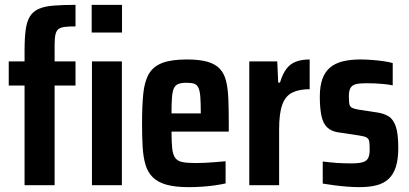

<svg xmlns="http://www.w3.org/2000/svg" viewBox="-20 -763 1687 791"><path d="M81.2 0V-410.7H16V-510H81.2V-554.1Q81.2 -605.6 85.8 -639.9Q90.5 -674.2 102.9 -694.7Q115.3 -715.2 138.6 -726Q162 -736.7 199.5 -739.8Q237 -743 291.1 -743V-654.2Q263.7 -654.2 246.8 -652.2Q230 -650.2 220.9 -643.1Q211.7 -636 208.4 -620.5Q205 -605 205 -578V-510H291.1V-410.7H205V0ZM358.8 0V-510H482.1V0ZM357.7 -628.9V-743H482.7V-628.9Z M758.2 8Q702.3 8 666.6 -1.9Q630.9 -11.9 610.1 -32Q589.2 -52.2 579.7 -83.4Q570.2 -114.6 567.7 -157.2Q565.2 -199.7 565.2 -254Q565.2 -325.8 570.2 -376.4Q575.2 -427 593.1 -458.1Q611.1 -489.3 648.3 -503.6Q685.5 -518 750 -518Q801.6 -518 834.3 -508.7Q866.9 -499.4 885.3 -479.9Q903.7 -460.4 911.4 -429.4Q919.1 -398.4 920.8 -354.9Q922.5 -311.4 922.5 -254.6V-220.9H686.6Q686.6 -176.9 689.5 -151Q692.4 -125.1 702.2 -112.1Q712 -99.1 731.9 -95.2Q751.8 -91.3 785.7 -91.3Q802.5 -91.3 821.2 -92.1Q839.8 -92.9 862.2 -94.7Q884.7 -96.6 909.4 -98.7V-7.4Q892.5 -3.4 867.5 0.3Q842.4 4 814.1 6Q785.9 8 758.2 8ZM807.2 -279.6V-295.9Q807.2 -339 805.3 -364.1Q803.3 -389.2 797.4 -401.7Q791.5 -414.2 780 -418.1Q768.4 -422 748.9 -422Q728.2 -422 715.5 -417.4Q702.8 -412.7 696.6 -399.8Q690.4 -386.8 688.5 -361.7Q686.6 -336.5 686.6 -295.9H822.1Z M1007 0V-510H1122.2L1126.2 -422.8H1133.5Q1144.3 -459 1160.2 -479.7Q1176 -500.4 1199.8 -509.2Q1223.6 -518 1255.8 -518V-395.5Q1212.2 -395.5 1184.1 -381.5Q1156 -367.6 1143 -331.9Q1129.9 -296.3 1129.9 -229.6V0Z M1460.2 8Q1436.4 8 1409 5.8Q1381.5 3.6 1355.5 0.1Q1329.5 -3.3 1309.6 -6.7V-97.6Q1325.5 -96 1340.6 -94.2Q1355.6 -92.4 1369.8 -91.6Q1384 -90.9 1398.3 -90.4Q1412.7 -89.9 1426.2 -89.9Q1457.2 -89.9 1473.6 -94.5Q1490 -99.1 1496.5 -111.5Q1503 -123.8 1503 -146.6Q1503 -168.7 1501.2 -179.9Q1499.4 -191.2 1490.5 -196.4Q1481.6 -201.6 1460.8 -204.6L1370.8 -218.2Q1344 -222.7 1327.6 -238.5Q1311.2 -254.3 1304.4 -285.3Q1297.6 -316.2 1297.6 -365Q1297.6 -408.5 1308.3 -438Q1318.9 -467.4 1340.1 -485Q1361.2 -502.7 1392.5 -510.3Q1423.8 -518 1465.1 -518Q1488 -518 1513 -516Q1538 -514 1560.6 -510.8Q1583.1 -507.6 1597.9 -503.1V-411.4Q1579.3 -415 1560.8 -416.8Q1542.3 -418.6 1524.4 -419.4Q1506.5 -420.1 1488.8 -420.1Q1462.2 -420.1 1446.7 -416.3Q1431.1 -412.5 1424.2 -401.1Q1417.3 -389.7 1417.3 -366.7Q1417.3 -346.4 1419.1 -335.4Q1421 -324.4 1429.2 -319.6Q1437.4 -314.8 1454.8 -311.8L1533.2 -299.8Q1559.8 -296 1579.6 -284.5Q1599.4 -273.1 1610.1 -243.4Q1620.8 -213.8 1620.8 -153.2Q1620.8 -106.8 1610.9 -75.8Q1601.1 -44.7 1581.2 -26.1Q1561.3 -7.4 1531.3 0.3Q1501.2 8 1460.2 8Z"/></svg>

Font: Saira Thin Condensed
Style: Regular
Weight: 100
Width: 3
Version: Version 1.101